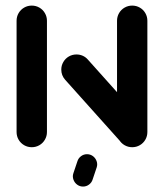

<svg xmlns="http://www.w3.org/2000/svg" viewBox="-20 -539 600 703"><path d="M96.3 0Q81.1 0 68.3 -7.4Q55.6 -14.8 48.1 -27.6Q40.7 -40.4 40.7 -55.6V-463Q40.7 -478.1 48.1 -490.9Q55.6 -503.7 68.3 -511.1Q81.1 -518.5 96.3 -518.5Q111.5 -518.5 124.3 -511.1Q137 -503.7 144.4 -490.9Q151.9 -478.1 151.9 -463V-55.6Q151.9 -40.4 144.4 -27.6Q137 -14.8 124.3 -7.4Q111.5 0 96.3 0ZM204.4 -284.1Q204.4 -299.3 211.9 -312Q219.3 -324.8 232 -332.2Q244.8 -339.6 260 -339.6Q272.2 -339.6 283 -334.8Q293.7 -330 301.5 -321.1L510 -88.1L427 -14.1L218.5 -247Q204.4 -263 204.4 -284.1ZM464.1 0Q448.9 0 436.1 -7.4Q423.3 -14.8 415.9 -27.6Q408.5 -40.4 408.5 -55.6V-463Q408.5 -478.1 415.9 -490.9Q423.3 -503.7 436.1 -511.1Q448.9 -518.5 464.1 -518.5Q479.3 -518.5 492 -511.1Q504.8 -503.7 512.2 -490.9Q519.6 -478.1 519.6 -463V-55.6Q519.6 -40.4 512.2 -27.6Q504.8 -14.8 492 -7.4Q479.3 0 464.1 0ZM248.5 95.9 263.3 51.9Q266.7 40.4 276.5 33Q286.3 25.6 298.5 25.6Q310.7 25.6 320.2 32.6Q329.6 39.6 333.7 50.9Q337.8 62.2 334.1 73.7L319.3 117.8Q315.9 129.3 306.1 136.7Q296.3 144.1 284.1 144.1Q271.9 144.1 262.4 137Q253 130 248.9 118.7Q244.8 107.4 248.5 95.9Z"/></svg>

Font: 26F Galaxy Sans
Style: Regular
Weight: 400
Designer: C₂₉H₂₅N₃O₅
Version: Version 1.100;FEAKit 1.0